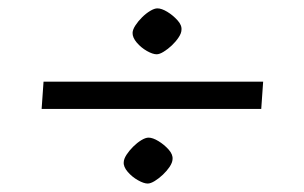

<svg xmlns="http://www.w3.org/2000/svg" viewBox="-20 -490 716 452"><path d="M78 -233.5 82.5 -297.8H599.5L595 -233.5ZM327.7 -57.9Q318.6 -57.9 304.8 -65.7Q290.9 -73.5 280.6 -85.5Q270.3 -97.5 271.3 -108.3Q271.5 -115.8 277.9 -125.8Q284.4 -135.7 293.6 -144.8Q302.7 -153.9 312.7 -160Q322.6 -166 329.7 -166Q339.5 -166 353 -157.8Q366.5 -149.6 377 -137.9Q387.4 -126.2 386.2 -115.1Q385.9 -107.3 379.4 -97.4Q372.8 -87.6 363.5 -78.8Q354.2 -70 344.3 -63.9Q334.5 -57.9 327.7 -57.9ZM348.8 -362.2Q339.7 -362.2 325.8 -370Q312 -377.9 301.9 -389.8Q291.8 -401.8 292.1 -412.6Q292.3 -420.2 298.7 -430.1Q305.2 -440.1 314.4 -449.2Q323.5 -458.3 333.5 -464.3Q343.5 -470.3 350.5 -470.3Q360.4 -470.3 373.8 -462.2Q387.3 -454 397.9 -442.2Q408.5 -430.5 407.2 -419.4Q407 -411.6 400.4 -401.8Q393.9 -392 384.5 -383.1Q375.2 -374.3 365.4 -368.3Q355.6 -362.2 348.8 -362.2Z"/></svg>

Font: Ancizar Sans Thin
Style: Italic
Weight: 100
Italic angle: -4°
Designer: Cesar Puertas, Viviana Monsalve, Julian Moncada, Julian Prieto, Jose Castro, Mariel Hernandez, Felipe Aragon, Sara Alarc
Version: Version 8.100